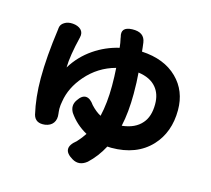

<svg xmlns="http://www.w3.org/2000/svg" viewBox="-100 -742 1019 927"><g transform="rotate(15 409.5 -278.0)"><path d="M335 58Q268 19 332 -32Q354 -56 368 -78Q312 -109 278 -159Q259 -192 280 -222Q299 -251 320 -250Q341 -249 361 -220Q386 -193 411 -180Q427 -248 427 -334Q427 -380 424 -423Q338 -400 279 -332Q225 -270 214 -199Q210 -180 210 -161Q210 -157 211 -146Q212 -140 212 -137Q216 -109 203 -91Q190 -73 163 -69Q115 -63 104 -103Q85 -185 85 -281Q85 -388 105 -531Q105 -532 105 -533Q106 -555 125 -566Q142 -577 167 -575Q193 -573 208 -559Q223 -544 217 -520Q193 -422 192 -363Q230 -425 290 -466Q347 -505 415 -521Q413 -543 407 -569Q407 -570 407 -571Q392 -621 451 -623Q512 -625 519 -575Q520 -568 522 -551Q523 -538 524 -531Q637 -525 702 -461Q765 -399 765 -303Q765 -192 699 -121Q627 -44 500 -44Q487 -44 481 -45Q452 10 409 50Q372 80 335 58ZM522 -160Q588 -167 621 -206Q651 -240 651 -302Q651 -353 624 -385Q594 -421 534 -429Q538 -384 538 -324Q538 -231 522 -160Z"/></g></svg>

Font: GenSenRounded JP B
Style: Regular
Weight: 700
Version: Version 1.501;PS 1;hotconv 16.6.51;makeotf.lib2.5.65220